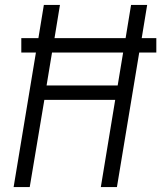

<svg xmlns="http://www.w3.org/2000/svg" viewBox="-20 -755 651 775"><path d="M35 0 125 -543H66V-601H135L157 -735H222L200 -601H487L509 -735H574L552 -601H611V-543H542L452 0H387L445 -352H159L100 0ZM168 -410H455L477 -543H190Z"/></svg>

Font: Iosevka SS04 Light Extended
Style: Italic
Weight: 300
Width: 7
Italic angle: -9°
Monospace: yes
Designer: Belleve Invis
Foundry: Belleve Invis
Version: Version 19.0.0; ttfautohint (v1.8.4)